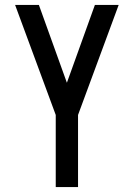

<svg xmlns="http://www.w3.org/2000/svg" viewBox="-20 -540 540 775"><path d="M205 215V-76L41 -520H137L250 -206L363 -520H459L295 -76V215Z"/></svg>

Font: Iosevka SS10 Medium
Style: Regular
Weight: 500
Monospace: yes
Designer: Belleve Invis
Foundry: Belleve Invis
Version: Version 28.0.6; ttfautohint (v1.8.4)